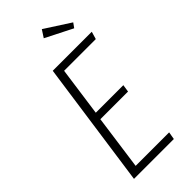

<svg xmlns="http://www.w3.org/2000/svg" viewBox="-274 -927 981 981"><g transform="rotate(-45 216.5 -437.0)"><path d="M433 -684 421 -643H192L155 -377H354L348 -337H148L107 -41H349L342 0H54L151 -684ZM262 -874 400 -785 382 -760 236 -834Z"/></g></svg>

Font: Fira Sans Extra Condensed ExtraLight
Style: Italic
Weight: 275
Width: 3
Italic angle: -8°
Designer: Carrois Corporate & Edenspiekermann AG
Foundry: Carrois Corporate GbR & Edenspiekermann AG
Version: Version 4.203